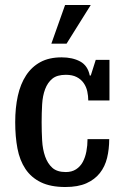

<svg xmlns="http://www.w3.org/2000/svg" viewBox="-20 -740 502 770"><path d="M242 10Q183 10 144 -9Q105 -28 82 -62.5Q59 -97 50 -144.5Q41 -192 41 -250Q41 -308 51.5 -355.5Q62 -403 84.5 -437.5Q107 -472 142 -491Q177 -510 227 -510Q271 -510 301.5 -493.5Q332 -477 340 -437H344L364 -500H419V-337H334Q334 -355 330 -373.5Q326 -392 315.5 -407Q305 -422 287.5 -431Q270 -440 244 -440Q209 -440 190 -424.5Q171 -409 161 -382.5Q151 -356 149 -321.5Q147 -287 147 -250Q147 -212 149 -176.5Q151 -141 161 -112.5Q171 -84 190 -67Q209 -50 244 -50Q268 -50 285 -61Q302 -72 312 -90.5Q322 -109 326.5 -133Q331 -157 331 -182H418Q418 -142 409.5 -107Q401 -72 380.5 -46Q360 -20 326.5 -5Q293 10 242 10ZM241 -720H344L247 -565H186Z"/></svg>

Font: Hermeneus One
Style: Regular
Weight: 400
Designer: Rodrigo Fuenzalida, Pablo Impallari
Foundry: Pablo Impallari, Rodrigo Fuenzalida
Version: Version 1.002; ttfautohint (v0.93) -l 8 -r 50 -G 200 -x 14 -